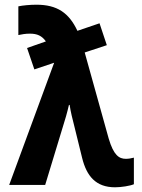

<svg xmlns="http://www.w3.org/2000/svg" viewBox="-20 -786 603 816"><path d="M469 10C495 10 533 4 549 -3V-116C538 -113 526 -111 515 -111C486 -111 463 -126 442 -197L340 -563L434 -594L403 -687L309 -655C273 -732 222 -766 135 -766C108 -766 76 -763 58 -759V-637C72 -640 88 -643 107 -643C138 -643 158 -634 175 -610L95 -582L126 -491L209 -519H210L19 0H172L248 -250C255 -271 266 -309 273 -340H276C280 -312 288 -280 297 -245L329 -115C348 -38 387 10 469 10Z"/></svg>

Font: Noto Sans Mono SemiCondensed ExtraBold
Style: Regular
Weight: 800
Width: 4
Designer: Monotype Design Team
Foundry: Monotype Imaging Inc.
Version: Version 2.014